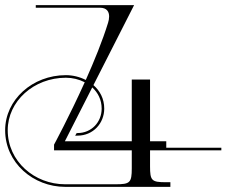

<svg xmlns="http://www.w3.org/2000/svg" viewBox="-192 -726 880 746"><path d="M137.2 -406.4C77.8 -274.7 18 -164 18 -164V-142H320V-72C320 -16 313 -10 257 -10H61C-58 -10 -162 -99 -162 -220C-162 -332.6 -60.8 -424 64 -424C89.3 -424 114.9 -417.9 137.2 -406.4ZM391 -417H320V-177H60L166.4 -386.3C188.5 -366.1 203 -338.3 203 -304C203 -252 164 -209 109 -209H106L100 -199H109C170 -199 213 -247 213 -304C213 -342.6 196.2 -373.4 171 -395.3L329 -706H-53V-696H196C223.8 -696 232 -679.9 232 -661.9C232 -653.7 230.3 -645.1 227.9 -637.5C206.4 -567.8 174.1 -488.7 141.3 -415.3C117.4 -427.6 90.2 -434 64 -434C-66.3 -434 -172 -338.1 -172 -220C-172 -93 -62 0 61 0H470V-18H453C397 -18 391 -24 391 -80V-142H668V-152H454V-177H391Z"/></svg>

Font: FoglihtenNo04
Style: Regular
Weight: 500
Designer: gluk (gluksza@wp.pl)
Foundry: gluk (gluksza@wp.pl)
Version: Version 0.70